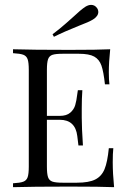

<svg xmlns="http://www.w3.org/2000/svg" viewBox="-20 -775 531 795"><path d="M452.4 0Q397.6 -2.4 267.7 -2.4Q112.9 -2.4 33.9 0V-16.1Q62.9 -17.7 76.2 -22.6Q89.5 -27.4 94.4 -41.1Q99.2 -54.8 99.2 -85.5V-485.5Q99.2 -516.1 94.4 -529.8Q89.5 -543.5 76.2 -548.4Q62.9 -553.2 33.9 -554.8V-571Q112.9 -568.5 267.7 -568.5Q386.3 -568.5 436.3 -571Q430.6 -517.7 430.6 -475.8Q430.6 -444.4 433.1 -425.8H414.5Q408.9 -478.2 400 -503.6Q391.1 -529 370.2 -540.7Q349.2 -552.4 306.5 -552.4H239.5Q210.5 -552.4 197.2 -548Q183.9 -543.5 179 -529.8Q174.2 -516.1 174.2 -485.5V-295.2H227.4Q255.6 -295.2 271 -308.5Q286.3 -321.8 291.5 -339.9Q296.8 -358.1 300 -385.5L302.4 -401.6H321Q318.5 -367.7 318.5 -325.8V-287.1Q318.5 -246 323.4 -172.6H304.8Q304 -178.2 300 -211.7Q296 -245.2 277.8 -262.1Q259.7 -279 227.4 -279H174.2V-85.5Q174.2 -54.8 179 -41.1Q183.9 -27.4 197.2 -23Q210.5 -18.5 239.5 -18.5H298.4Q348.4 -18.5 374.6 -31.9Q400.8 -45.2 412.9 -74.6Q425 -104 430.6 -161.3H449.2Q446.8 -139.5 446.8 -103.2Q446.8 -57.3 452.4 0ZM357.3 -754.8Q372.6 -754.8 382.3 -741.1Q387.1 -733.9 387.1 -725.8Q387.1 -708.1 365.3 -694.4Q348.4 -683.9 307.3 -668.5Q246.8 -644.4 203.2 -622.6L197.6 -633.1Q230.6 -658.1 254.4 -679.4Q278.2 -700.8 283.9 -705.6Q313.7 -733.9 333.1 -746.8Q346 -754.8 357.3 -754.8Z"/></svg>

Font: Playfair Display
Style: Regular
Weight: 400
Designer: Claus Eggers Sørensen
Foundry: Claus Eggers Sørensen
Version: Version 1.005; ttfautohint (v1.2) -l 10 -r 42 -G 200 -x 21 -